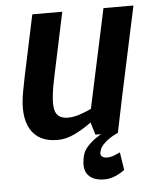

<svg xmlns="http://www.w3.org/2000/svg" viewBox="-50 -543 614 766"><g transform="rotate(-5 256.5 -159.5)"><path d="M165 8Q89 8 57.5 -45.5Q26 -99 45 -198L55 -250L108 -500H228L175 -250Q154 -155 161.5 -116Q169 -77 214 -77Q236 -77 260.5 -85Q285 -93 308 -104L393 -500H513L436 -140L407 0H317L302 -50Q271 -27 235.5 -9.5Q200 8 166 8H165ZM408 0Q408 0 397.5 5Q387 10 372.5 19.5Q358 29 346 42Q334 55 331 71Q328 83 335.5 89Q343 95 356 95Q372 95 390 87Q408 79 408 79L419 150Q404 162 382.5 171.5Q361 181 337 181Q294 181 273 157.5Q252 134 263 85Q267 62 284 43.5Q301 25 320.5 12Q340 -1 354.5 -8.5Q369 -16 369 -16Z"/></g></svg>

Font: Epunda Sans SemiBold
Style: Italic
Weight: 600
Italic angle: -12.0243°
Designer: Simon Atzbach
Foundry: typofactur
Version: Version 2.204; ttfautohint (v1.8.4.7-5d5b)